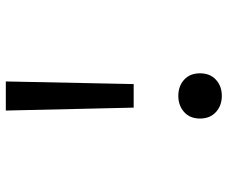

<svg xmlns="http://www.w3.org/2000/svg" viewBox="-81 -689 782 660"><g transform="rotate(-90 310.0 -359.0)"><path d="M351 -290.5H270L260 -730H360ZM254.8 -7.8Q232.5 -28 232.5 -62.5Q232.5 -97 254.8 -117Q277 -137 310.5 -137Q344 -137 366 -117Q388 -97 388 -62.5Q388 -28 366 -7.8Q344 12.5 310.5 12.5Q277 12.5 254.8 -7.8Z"/></g></svg>

Font: Monaspace Radon
Style: Regular
Weight: 400
Designer: Riley Cran & the Lettermatic Team
Foundry: Lettermatic
Version: Version 1.000 (Monaspace Radon)